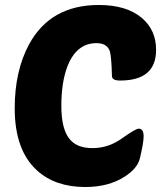

<svg xmlns="http://www.w3.org/2000/svg" viewBox="-20 -740 657 770"><path d="M469 -185Q524 -224 536 -224Q556 -224 556 -194Q556 -167 541 -105Q531 -64 479 -31Q415 10 322 10Q202 10 129 -56Q39 -137 39 -306Q39 -456 97 -563Q183 -720 376 -720Q489 -720 550 -667Q606 -619 606 -540Q606 -417 462 -417Q429 -417 429 -435Q427 -515 420 -536Q408 -567 367 -567Q285 -567 249 -470Q226 -407 226 -316Q226 -225 257 -185Q286 -146 351 -146Q415 -146 469 -185Z"/></svg>

Font: PoetsenOne
Style: Regular
Weight: 400
Designer: Rodrigo Fuenzalida, Pablo Impallari
Foundry: Pablo Impallari, Rodrigo Fuenzalida
Version: Version 1.000